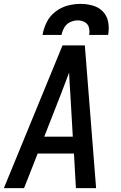

<svg xmlns="http://www.w3.org/2000/svg" viewBox="-26 -969 622 989"><path d="M-6 0H98L168 -178H355L365 0H469L411 -735H296ZM202 -265 290 -490Q300 -516 310 -542.5Q320 -569 330 -595Q331 -569 332.5 -542.5Q334 -516 336 -490L349 -265ZM193 -789H291Q295 -809 305.5 -827.5Q316 -846 335.5 -855Q355 -864 375 -864Q394 -864 410.5 -855Q427 -846 432 -827.5Q437 -809 433 -789H531Q537 -822 531.5 -854Q526 -886 505 -908.5Q484 -931 453 -940Q422 -949 389 -949Q355 -949 321.5 -940Q288 -931 259 -908.5Q230 -886 214.5 -854.5Q199 -823 193 -789Z"/></svg>

Font: Iosevka Sparkle Medium
Style: Italic
Weight: 500
Italic angle: -9°
Designer: Belleve Invis
Foundry: Belleve Invis
Version: Version 4.5.0; ttfautohint (v1.8.3)